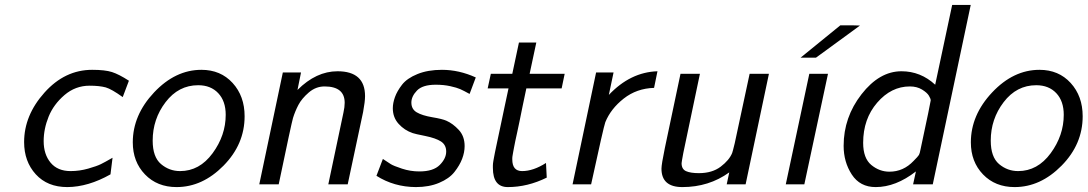

<svg xmlns="http://www.w3.org/2000/svg" viewBox="-20 -742 4379 773"><path d="M77.1 -169.9Q77.1 -277.8 159.2 -369.4Q241.2 -460.9 351.1 -460.9Q402.8 -460.9 430.9 -451.9Q459 -442.9 499 -417L474.1 -351.1Q429.2 -383.3 405.8 -390.1Q379.9 -397 340.8 -397Q283.7 -397 239.7 -359.4Q195.8 -321.8 175.8 -272.5Q155.8 -223.1 155.8 -173.8Q155.8 -120.6 183.8 -86.9Q211.9 -53.2 264.2 -53.2Q300.3 -53.2 335.2 -63.2Q370.1 -73.2 386 -81.1Q401.9 -88.9 433.1 -106.9L424.8 -40Q335 10.7 251 11.2Q170.9 11.2 124 -40.3Q77.1 -91.8 77.1 -169.9Z M514.6 -168.9Q514.6 -278.8 600.3 -369.9Q686 -460.9 791 -460.9Q868.2 -460.9 916.5 -408Q964.8 -355 964.8 -273.9Q964.8 -161.1 879.9 -75Q794.9 11.2 690.9 11.2Q612.8 11.2 563.7 -39.8Q514.6 -90.8 514.6 -168.9ZM594.7 -175.8Q594.7 -109.9 628.2 -81.5Q661.6 -53.2 705.1 -53.2Q783.2 -53.2 835.9 -125Q888.7 -196.8 888.7 -279.8Q888.7 -335 858.6 -366.9Q828.6 -398.9 777.8 -398.9Q698.7 -398.9 646.7 -330.8Q594.7 -262.7 594.7 -175.8Z M1023.9 0 1118.7 -450.2H1191.9L1177.7 -379.9Q1252.9 -455.1 1338.9 -455.1Q1449.7 -455.1 1449.7 -355Q1449.7 -333 1441.9 -291L1379.9 0H1301.8L1362.8 -289.1Q1367.7 -311 1367.7 -328.1Q1367.7 -394 1286.6 -394Q1251.5 -394 1223.1 -369.6Q1194.8 -345.2 1181.4 -319.6Q1168 -293.9 1159.7 -267.1Q1153.8 -248 1102.1 0Z M1495.6 -34.2 1521.5 -102.1Q1542.5 -87.9 1553.5 -81.1Q1564.5 -74.2 1598.4 -63Q1632.3 -51.8 1668.5 -51.8Q1724.6 -51.8 1750.5 -77.9Q1776.4 -104 1776.4 -131.8Q1776.4 -158.7 1755.4 -172.4Q1734.4 -186 1691.9 -194.6Q1649.4 -203.1 1641.6 -206.1Q1608.4 -217.3 1585 -243.2Q1561.5 -269 1561.5 -306.2Q1561.5 -327.1 1570.1 -351.1Q1578.6 -375 1598.6 -400.9Q1618.7 -426.8 1660.6 -443.8Q1702.6 -460.9 1759.3 -460.9Q1828.1 -460.9 1895.5 -430.2L1870.6 -363.8Q1846.7 -377 1833 -383.1Q1819.3 -389.2 1793 -395Q1766.6 -400.9 1734.4 -400.9Q1681.2 -400.9 1658.7 -377.4Q1636.2 -354 1636.2 -329.1Q1636.2 -302.2 1658 -289.6Q1679.7 -276.9 1720.5 -270Q1761.2 -263.2 1777.3 -255.9Q1803.2 -244.6 1826.9 -219.2Q1850.6 -193.8 1850.6 -153.8Q1850.6 -128.9 1840.6 -102.5Q1830.6 -76.2 1809.6 -49.6Q1788.6 -22.9 1748 -5.9Q1707.5 11.2 1654.3 11.2Q1566.4 10.7 1495.6 -34.2Z M1943.4 -386.2 1956.1 -444.8H2042.5L2069.3 -570.8H2139.2L2112.3 -444.8H2253.4L2241.2 -386.2H2099.1Q2091.3 -348.1 2083.7 -313Q2076.2 -277.8 2071.8 -254.4Q2067.4 -231 2062.3 -209.5Q2057.1 -188 2054.7 -174.6Q2052.2 -161.1 2049.8 -149.7Q2047.4 -138.2 2046.4 -131.6Q2045.4 -125 2044.4 -120.1Q2043.5 -115.2 2043 -111.6Q2042.5 -107.9 2042.5 -106Q2042.5 -104 2042.5 -100.1Q2042.5 -53.2 2082 -53.2Q2127 -53.2 2178.2 -85.9L2181.2 -26.9Q2104 11.2 2024.4 11.2Q1964.4 11.2 1964.4 -65.9Q1964.4 -71.8 1964.4 -75.4Q1964.4 -79.1 1964.8 -83.5Q1965.3 -87.9 1966.3 -94Q1967.3 -100.1 1968.8 -107.7Q1970.2 -115.2 1972.7 -128.2Q1975.1 -141.1 1978.3 -155Q1981.4 -168.9 1986.3 -192.9Q1991.2 -216.8 1996.8 -242.4Q2002.4 -268.1 2010.3 -306.6Q2018.1 -345.2 2027.3 -386.2Z M2285.2 0 2379.9 -450.2H2450.2L2431.2 -359.9Q2518.1 -451.7 2627 -455.1L2613.3 -388.2Q2543.5 -386.2 2491.2 -345.2Q2439 -304.2 2417 -250Q2410.2 -231.9 2359.9 0Z M2643.1 -63Q2643.1 -80.1 2656.7 -146L2719.7 -444.8H2797.9L2731 -126Q2724.1 -88.9 2724.1 -85Q2724.1 -61 2741.9 -53Q2759.8 -44.9 2793.9 -44.9Q2847.2 -44.9 2881.6 -71Q2916 -97.2 2927.7 -126Q2929.7 -130.9 2938 -165L2998 -444.8H3075.7L2981.9 0H2905.8L2916 -47.9Q2834 11.2 2727.1 11.2Q2643.1 11.2 2643.1 -63Z M3143.6 0 3238.3 -444.8H3313.5L3218.3 0ZM3203.1 -509.8 3363.3 -640.1H3409.2L3442.4 -639.2L3265.1 -509.8Z M3376.5 -154.8Q3376.5 -270 3448.5 -362.5Q3520.5 -455.1 3609.4 -455.1Q3686.5 -455.1 3745.1 -400.9L3813.5 -722.2H3888.2L3735.4 0H3656.2L3667.5 -51.8Q3586.4 11.2 3505.4 11.2Q3442.4 11.2 3409.4 -39.3Q3376.5 -89.8 3376.5 -154.8ZM3455.1 -167Q3455.1 -105 3487.8 -77.9Q3520.5 -50.8 3561 -50.8Q3617.2 -50.8 3658.2 -94.2Q3676.3 -112.3 3679.7 -118.2Q3683.1 -124 3686 -140.1Q3727.1 -332 3727.1 -337.9Q3727.1 -344.7 3719.7 -356.9Q3712.4 -369.1 3691.9 -381.6Q3671.4 -394 3643.1 -394Q3567.9 -394 3511.5 -328.6Q3455.1 -263.2 3455.1 -167Z M3888.7 -168.9Q3888.7 -278.8 3974.4 -369.9Q4060.1 -460.9 4165 -460.9Q4242.2 -460.9 4290.5 -408Q4338.9 -355 4338.9 -273.9Q4338.9 -161.1 4253.9 -75Q4168.9 11.2 4064.9 11.2Q3986.8 11.2 3937.7 -39.8Q3888.7 -90.8 3888.7 -168.9ZM3968.8 -175.8Q3968.8 -109.9 4002.2 -81.5Q4035.6 -53.2 4079.1 -53.2Q4157.2 -53.2 4210 -125Q4262.7 -196.8 4262.7 -279.8Q4262.7 -335 4232.7 -366.9Q4202.6 -398.9 4151.9 -398.9Q4072.8 -398.9 4020.8 -330.8Q3968.8 -262.7 3968.8 -175.8Z"/></svg>

Font: CMU Sans Serif
Style: Oblique
Weight: 500
Italic angle: -12°
Version: Version 0.7.0